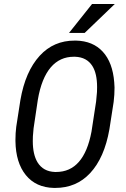

<svg xmlns="http://www.w3.org/2000/svg" viewBox="-20 -922 627 952"><path d="M456.5 -418.5 460.9 -465.8Q461.4 -478.5 461.4 -490.2Q461.4 -557.6 438 -594.7Q410.2 -638.7 352.1 -640.6Q349.1 -640.6 345.7 -640.6Q277.3 -640.6 232.4 -588.9Q185.5 -534.2 167.5 -426.8L146.5 -285.6L143.1 -246.1Q142.6 -233.9 142.6 -222.2Q142.6 -156.2 166 -117.2Q194.3 -71.3 252.4 -69.3Q255.4 -69.3 258.3 -69.3Q396 -69.3 433.6 -269ZM247.1 9.8Q158.2 7.8 108.2 -53.7Q58.1 -115.2 56.6 -222.2Q56.6 -225.6 56.6 -229.5Q56.6 -261.7 60.5 -293L81.1 -425.8Q105.5 -567.4 176.8 -645.5Q246.1 -721.2 351.1 -720.7Q354.5 -720.7 357.4 -720.7Q440.9 -718.8 489.7 -665.5Q538.6 -612.3 546.4 -514.2L547.9 -487.8Q547.9 -451.7 543.5 -416.5L522.5 -281.2Q497.6 -139.2 426.8 -63.5Q358.4 9.8 253.9 9.8Q250.5 9.8 247.1 9.8ZM436.5 -902.3H549.3L399.9 -758.8H322.3Z"/></svg>

Font: MAUL Condensed Italic
Style: Condenced Regular Italic
Weight: 400
Italic angle: -12°
Designer: MAUL
Version: Version 1.0; 2020; ttfautohint (v1.8.3)